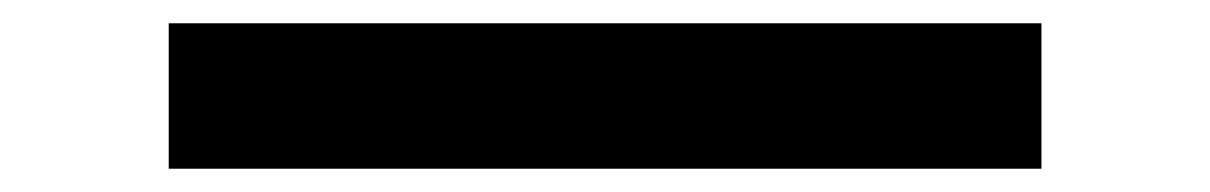

<svg xmlns="http://www.w3.org/2000/svg" viewBox="-20 -645 1040 165"><path d="M125 -500V-625H875V-500Z"/></svg>

Font: Press Start 2P
Style: Regular
Weight: 400
Designer: CodeMan38
Foundry: CodeMan38
Version: Version 3.000